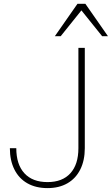

<svg xmlns="http://www.w3.org/2000/svg" viewBox="-20 -968 580 996"><path d="M226.6 -23.4Q303.7 -23.4 345.2 -69.3Q386.7 -115.2 386.7 -199.2V-719.7H419.9V-199.2Q419.9 -135.7 396.5 -88.9Q373 -42 329.6 -17.1Q286.1 7.8 226.6 7.8Q166 7.8 122.1 -17.1Q78.1 -42 54.7 -88.9Q31.2 -135.7 31.2 -199.2H64.5Q64.5 -115.2 106.4 -69.3Q148.4 -23.4 226.6 -23.4ZM381.8 -948.2H422.9L540 -780.3H509.8L402.3 -914.1L294.9 -780.3H264.6Z"/></svg>

Font: Min Sans VF VF
Style: Regular
Weight: 400
Designer: Jinseong-Kim, NotoSansCJK, Nunito
Foundry: Jinseong-Kim
Version: Version 1.420;Glyphs 3.1.2 (3151)